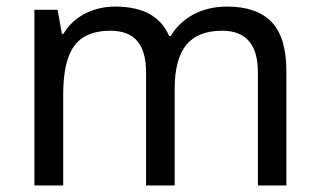

<svg xmlns="http://www.w3.org/2000/svg" viewBox="-20 -566 975 586"><path d="M767.1 0V-345.2Q767.1 -472.2 658.2 -472.2Q583.5 -472.2 548.3 -428.7Q513.2 -385.3 513.2 -295.9V0H425.8V-345.2Q425.8 -408.7 399.2 -440.4Q372.6 -472.2 315.9 -472.2Q241.7 -472.2 207.3 -426.8Q172.9 -381.3 172.9 -277.8V0H85V-536.1H155.8L168.9 -462.9H173.8Q196.8 -502 238.5 -523.9Q280.3 -545.9 332 -545.9Q458 -545.9 496.1 -456.1H501Q526.9 -499 571.5 -522.5Q616.2 -545.9 672.9 -545.9Q763.7 -545.9 808.8 -499Q854 -452.1 854 -349.1V0Z"/></svg>

Font: NotoPenekeko
Style: Regular
Weight: 400
Designer: Monotype Design team
Foundry: Monotype Imaging Inc.
Version: Version 1.04